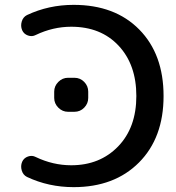

<svg xmlns="http://www.w3.org/2000/svg" viewBox="-20 -760 725 790"><path d="M286 -300H260Q237 -300 220 -317Q203 -334 203 -357V-383Q203 -406 220 -423Q237 -440 260 -440H286Q310 -440 326.5 -423Q343 -406 343 -383V-357Q343 -334 326.5 -317Q310 -300 286 -300ZM127 -616Q112 -608 95 -614Q78 -620 71 -636Q64 -653 69.5 -671.5Q75 -690 91 -698Q180 -740 283 -740Q453 -740 553 -638.5Q653 -537 653 -365Q653 -193 552 -91.5Q451 10 283 10Q180 10 91 -32Q75 -40 69.5 -58.5Q64 -77 71 -94Q78 -110 95 -116Q112 -122 127 -114Q198 -80 273 -80Q391 -80 466 -157.5Q541 -235 541 -365Q541 -494 468 -572Q395 -650 273 -650Q198 -650 127 -616Z"/></svg>

Font: Rounded Mplus 1c Medium
Style: Regular
Weight: 500
Version: Version 1.059.20150529